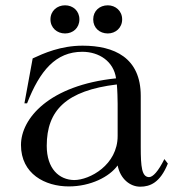

<svg xmlns="http://www.w3.org/2000/svg" viewBox="-20 -687 672 723"><path d="M239 15C321 15 392 -21 423 -64C433 -13 470 16 508 16C545 16 583 1 612 -71L599 -88C576 -42 556 -20 541 -20C514 -21 510 -58 510 -134V-326C510 -470 410 -515 291 -515C208 -515 144 -486 103 -467L72 -298H82C130 -421 190 -492 290 -492C353 -492 408 -456 417 -392C165 -366 59 -241 59 -141C59 -32 150 15 239 15ZM259 -9C203 -10 156 -51 156 -138C156 -272 230 -346 420 -369C422 -349 423 -311 423 -296V-175C423 -66 318 -9 259 -9ZM225 -561C255 -561 279 -582 279 -614C279 -646 255 -667 225 -667C195 -667 170 -646 170 -614C170 -582 195 -561 225 -561ZM386 -561C415 -561 440 -582 440 -614C440 -646 415 -667 386 -667C355 -667 331 -646 331 -614C331 -582 355 -561 386 -561Z"/></svg>

Font: Sprat
Style: Regular
Weight: 400
Designer: Ethan Nakache
Foundry: Collletttivo
Version: Version 2.000;Glyphs 3.2 (3217)